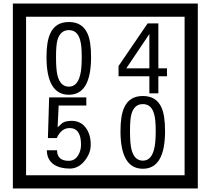

<svg xmlns="http://www.w3.org/2000/svg" viewBox="-20 -980 1195 1090"><path d="M1103 90H53V-960H1103ZM1028 15V-885H128V15ZM497 -656Q497 -442 371 -442Q244 -442 244 -656Q244 -744 265 -789Q294 -855 371 -855Q448 -855 477 -789Q497 -745 497 -656ZM444 -656Q444 -723 435 -752Q420 -809 371 -809Q322 -809 306 -752Q298 -723 298 -656Q298 -587 306 -553Q322 -488 371 -488Q419 -488 435 -554Q444 -587 444 -656ZM928 -547H879V-450H828V-547H653V-605L818 -847H879V-592H928ZM828 -592V-787L697 -592ZM495 -160Q496 -111 460.5 -67Q425 -23 376 -23Q321 -23 286 -46Q246 -74 246 -127H304Q304 -67 370 -67Q404 -67 423 -97Q440 -124 440 -159Q440 -253 375 -253Q328 -253 302 -196H252L259 -427H470V-381H313L307 -257Q320 -269 333 -281Q352 -294 387 -294Q439 -294 469 -252Q495 -215 495 -160ZM917 -236Q917 -22 791 -22Q664 -22 664 -236Q664 -324 685 -369Q714 -435 791 -435Q868 -435 897 -369Q917 -325 917 -236ZM864 -236Q864 -303 855 -332Q840 -389 791 -389Q742 -389 726 -332Q718 -303 718 -236Q718 -167 726 -133Q742 -68 791 -68Q839 -68 855 -134Q864 -167 864 -236Z"/></svg>

Font: Unicode BMP Fallback SIL
Style: Regular
Weight: 400
Foundry: NRSI, SIL International
Version: Version 5.1 Based on Unicode 5.1